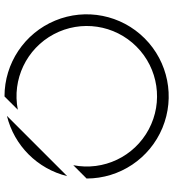

<svg xmlns="http://www.w3.org/2000/svg" viewBox="20 -760 740 819"><g transform="rotate(-90 389.5 -350.0)"><path d="M48.2 -432.9 305.3 -690C178.4 -658.9 79.3 -559.8 48.2 -432.9ZM388.1 -700.3 331.4 -643.5C460.8 -668.8 591.5 -606.6 653.5 -490.2C715.4 -373.8 694.1 -230.6 600.8 -137.4C507.6 -44.1 364.4 -22.8 248 -84.8C131.6 -146.8 69.4 -277.5 94.8 -406.9L38 -350.1V-350C38 -208.4 123.4 -80.7 254.3 -26.5C385.2 27.7 535.8 -2.3 635.9 -102.5C736.1 -202.7 766 -353.4 711.7 -484.2C657.5 -615.1 529.7 -700.4 388.1 -700.3Z"/></g></svg>

Font: Expanse
Style: Expanse
Weight: 400
Designer: Ryan Lin
Version: Version 1.0